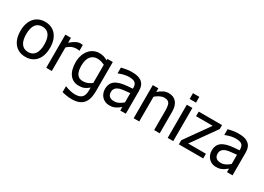

<svg xmlns="http://www.w3.org/2000/svg" viewBox="-12 -1630 3759 2735"><g transform="rotate(30 1868.0 -263.0)"><path d="M515.1 -272.5C515.1 -454.1 419.4 -560.5 272 -560.5C223.1 -560.5 180.2 -549.3 143.6 -526.4C69.8 -481 27.8 -392.1 27.8 -272.5C27.8 -213.9 37.6 -163.1 57.1 -119.6C96.2 -33.2 171.9 15.1 272 15.1C321.3 15.1 363.8 3.9 400.4 -18.6C473.1 -63.5 515.1 -151.9 515.1 -272.5ZM420.4 -272.5C420.4 -135.3 367.7 -64 272 -64C175.8 -64 122.6 -136.2 122.6 -272.5C122.6 -411.6 174.8 -481.4 272 -481.4C368.2 -481.4 420.4 -411.6 420.4 -272.5Z M898.4 -542.5C888.2 -544.4 878.9 -545.4 861.3 -545.4C814 -545.4 767.1 -522.5 701.2 -464.4V-545.4H609.4V0H701.2V-387.2C744.1 -429.7 793.9 -451.2 844.2 -451.2C868.2 -451.2 880.4 -450.7 893.6 -446.8H898.4Z M984.4 87.4V183.1C1033.7 197.3 1091.8 206.5 1144 206.5C1310.5 206.5 1389.6 122.1 1389.6 -62V-545.4H1303.2L1297.9 -522C1253.4 -548.8 1216.3 -560.5 1162.1 -560.5C1101.6 -560.5 1043.5 -534.2 1002.4 -487.3C958 -436.5 932.1 -365.7 932.1 -277.8C932.1 -106.4 1010.3 -9.3 1135.7 -9.3C1170.4 -9.3 1199.7 -14.2 1223.6 -23.9C1247.6 -33.7 1272 -49.8 1297.9 -72.3V-24.4C1297.9 22.5 1289.6 56.2 1269.5 82C1247.6 109.4 1207.5 124.5 1151.4 124.5C1120.6 124.5 1097.2 120.1 1057.6 110.4C1032.2 104 1009.3 96.2 989.3 87.4ZM1297.9 -147.9C1257.3 -114.3 1203.6 -94.2 1156.2 -94.2C1066.4 -94.2 1026.9 -156.2 1026.9 -279.8C1026.9 -406.7 1084 -478 1176.8 -478C1215.8 -478 1252.9 -468.8 1297.9 -447.3Z M1827.1 0H1918.5V-373C1918.5 -441.4 1898.9 -488.3 1859.4 -518.1C1819.8 -547.9 1772 -558.6 1695.3 -558.6C1667.5 -558.6 1637.7 -556.2 1606.9 -550.8C1576.2 -545.4 1549.8 -540 1528.8 -533.7V-440.4H1534.2C1590.3 -463.9 1651.4 -477.5 1694.8 -477.5C1739.3 -477.5 1771 -471.2 1790 -459C1814.9 -443.8 1827.1 -416.5 1827.1 -376.5V-358.9C1770 -355.5 1722.7 -351.1 1684.1 -345.7C1645.5 -339.8 1611.8 -330.6 1584 -317.9C1515.6 -287.1 1484.4 -234.9 1484.4 -158.2C1484.4 -109.9 1502.9 -63 1532.7 -33.2C1564 -2 1605 15.1 1649.9 15.1C1676.8 15.1 1698.2 12.7 1713.9 8.3C1744.6 -1 1772.5 -15.6 1797.4 -35.2C1808.6 -43.9 1818.4 -51.8 1827.1 -58.1ZM1827.1 -134.3C1780.8 -93.3 1736.8 -69.3 1682.6 -69.3C1614.7 -69.3 1579.1 -101.6 1579.1 -164.1C1579.1 -212.4 1607.4 -245.6 1663.6 -263.2C1696.8 -272.9 1750.5 -278.8 1817.4 -284.7L1827.1 -285.6Z M2476.1 -354C2476.1 -486.8 2413.6 -560.5 2304.7 -560.5C2247.6 -560.5 2195.8 -535.6 2139.2 -484.9V-545.4H2047.4V0H2139.2V-407.2C2188 -448.2 2237.3 -473.1 2280.8 -473.1C2326.2 -473.1 2351.1 -460.4 2366.7 -432.6C2378.4 -410.6 2384.3 -369.6 2384.3 -310.5V0H2476.1Z M2705.1 -731.9H2600.6V-636.7H2705.1ZM2698.7 -545.4H2606.9V0H2698.7Z M3191.9 -76.7H2899.9L3186.5 -480V-545.4H2802.7V-469.7H3076.2L2791 -67.9V0H3191.9Z M3582.5 0H3673.8V-373C3673.8 -441.4 3654.3 -488.3 3614.7 -518.1C3575.2 -547.9 3527.3 -558.6 3450.7 -558.6C3422.9 -558.6 3393.1 -556.2 3362.3 -550.8C3331.5 -545.4 3305.2 -540 3284.2 -533.7V-440.4H3289.6C3345.7 -463.9 3406.7 -477.5 3450.2 -477.5C3494.6 -477.5 3526.4 -471.2 3545.4 -459C3570.3 -443.8 3582.5 -416.5 3582.5 -376.5V-358.9C3525.4 -355.5 3478 -351.1 3439.5 -345.7C3400.9 -339.8 3367.2 -330.6 3339.4 -317.9C3271 -287.1 3239.7 -234.9 3239.7 -158.2C3239.7 -109.9 3258.3 -63 3288.1 -33.2C3319.3 -2 3360.4 15.1 3405.3 15.1C3432.1 15.1 3453.6 12.7 3469.2 8.3C3500 -1 3527.8 -15.6 3552.7 -35.2C3564 -43.9 3573.7 -51.8 3582.5 -58.1ZM3582.5 -134.3C3536.1 -93.3 3492.2 -69.3 3438 -69.3C3370.1 -69.3 3334.5 -101.6 3334.5 -164.1C3334.5 -212.4 3362.8 -245.6 3418.9 -263.2C3452.1 -272.9 3505.9 -278.8 3572.8 -284.7L3582.5 -285.6Z"/></g></svg>

Font: SG Kara SemiBold
Style: Regular
Weight: 400
Designer: Damoon Khanjanzadeh
Version: Version 1.000